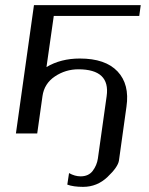

<svg xmlns="http://www.w3.org/2000/svg" viewBox="-20 -520 581 748"><path d="M522.5 -458Q522.5 -458 189.5 -458L161.1 -258.8Q216.8 -292 291 -292Q390.6 -292 438 -241.7Q485.4 -191.4 472.7 -104.5L443.4 105.5Q439.5 130.9 398.9 169.4Q358.4 208 303.7 208Q265.6 208 242.2 199.2L249 154.3Q271.5 167 293.9 167Q325.2 167 341.3 145.5Q357.4 124 361.3 97.7L395.5 -145.5Q410.2 -250 285.2 -250Q235.4 -250 193.8 -222.2Q152.3 -194.3 145.5 -145.5L125 0H42L112.3 -500H528.3Z"/></svg>

Font: okolaks
Style: RegularItalic
Weight: 500
Italic angle: -8°
Version: Version 000.6.0